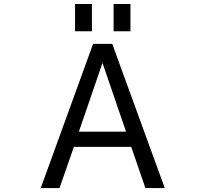

<svg xmlns="http://www.w3.org/2000/svg" viewBox="-20 -956 1040 978"><path d="M648.4 -208H356.4L283.2 2H187.5L454.1 -732.4H551.8L819.3 2H720.7ZM362.3 -796.9V-935.5H448.2V-796.9ZM558.6 -796.9V-935.5H644.5V-796.9ZM502 -635.7 381.8 -285.2H622.1Z"/></svg>

Font: GenEi Gothic M Regular
Style: Regular
Weight: 400
Designer: o_tamon (Modified); [Source Han Sans]
Ryoko NISHIZUKA  (kana & ideographs); Paul D. Hunt (Latin, Greek & Cyrillic); Wenl
Version: Version 1.1a;Original Version 1.004